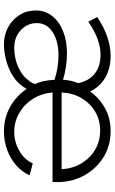

<svg xmlns="http://www.w3.org/2000/svg" viewBox="176 -746 580 972"><g transform="rotate(90 466.0 -260.0)"><path d="M205 10Q156 10 117 -11.5Q78 -33 55.5 -69.5Q33 -106 33 -152Q33 -198 60.5 -233.5Q88 -269 137 -289Q186 -309 250 -309Q285 -309 320 -303.5Q355 -298 384 -289Q385 -308 389 -328Q393 -348 401 -365Q391 -418 354 -448.5Q317 -479 257 -479Q179 -479 90 -417L66 -462Q168 -530 263 -530Q327 -530 373.5 -502.5Q420 -475 443 -426Q476 -473 527.5 -501.5Q579 -530 642 -530Q718 -530 776.5 -493.5Q835 -457 868.5 -395.5Q902 -334 902 -260Q902 -247 901 -236H448Q453 -180 480.5 -136.5Q508 -93 552 -67.5Q596 -42 648 -42Q699 -42 744 -68Q789 -94 807 -136L867 -120Q851 -82 817.5 -52.5Q784 -23 739.5 -6.5Q695 10 645 10Q576 10 520.5 -21.5Q465 -53 430 -105Q408 -64 370.5 -39Q333 -14 289 -2Q245 10 205 10ZM837 -282Q833 -339 806.5 -383Q780 -427 737 -452Q694 -477 641 -477Q588 -477 545.5 -452Q503 -427 477 -383Q451 -339 448 -282ZM221 -42Q274 -42 319 -62Q364 -82 387 -115Q403 -132 405 -150Q395 -169 390 -196Q385 -223 384 -246Q323 -266 259 -266Q187 -266 142 -236Q97 -206 97 -157Q97 -108 133 -75Q169 -42 221 -42Z"/></g></svg>

Font: Raleway
Style: Regular
Weight: 400
Designer: Matt McInerney, Pablo Impallari, Rodrigo Fuenzalida
Foundry: Matt McInerney, Pablo Impallari, Rodrigo Fuenzalida
Version: Version 4.101;RELEASE